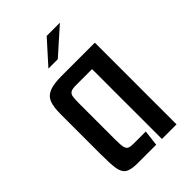

<svg xmlns="http://www.w3.org/2000/svg" viewBox="-192 -704 781 781"><g transform="rotate(-45 198.0 -314.0)"><path d="M123 0Q85 0 68.5 -11.5Q52 -23 48 -51Q44 -79 44 -129V-365Q44 -404 53 -427Q62 -450 86.5 -460Q111 -470 156 -470H348V0H264V-402H172Q150 -402 141 -396.5Q132 -391 130 -378Q128 -365 128 -342V-129Q128 -102 131 -89Q134 -76 142.5 -72Q151 -68 168 -68H239L231 0ZM140 -529 229 -628H305L194 -529Z"/></g></svg>

Font: Smooch Sans Thin SemiBold
Style: Regular
Weight: 600
Version: Version 1.010